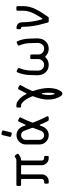

<svg xmlns="http://www.w3.org/2000/svg" viewBox="848 -1528 865 2601"><g transform="rotate(-90 1280.5 -227.5)"><path d="M406.7 -367.2V-93.3Q406.7 -81.1 416 -71.5Q425.3 -62 438 -62H452.1Q468.8 -62 468.8 -45.4V-16.6Q468.8 0 452.1 0H438Q399.4 0 371.3 -28.1Q343.3 -56.2 343.3 -93.3V-366.2Q343.3 -374.5 335 -374.5H227.1Q218.8 -374.5 218.8 -366.2V-93.3Q218.8 -54.7 191.4 -27.3Q164.1 0 125.5 0H109.9Q93.3 0 93.3 -16.6V-45.4Q93.3 -62 109.9 -62H125.5Q136.7 -62 146.7 -72Q156.7 -82 156.7 -93.3V-366.2Q156.7 -374.5 148.4 -374.5H78.6Q62 -374.5 62 -391.1V-421.4Q62 -438 78.6 -438H406.7Q430.7 -438 453.1 -457.5Q466.8 -466.8 477.1 -453.1L493.7 -429.7Q502.9 -415 490.7 -406.7Q451.2 -379.9 428.2 -376.5Q421.9 -375.5 414.1 -375.5Q406.7 -374.5 406.7 -367.2Z M727.5 -528.3 750.5 -626.5Q755.9 -644 771.5 -639.2L800.3 -632.8Q815.9 -629.9 813 -612.3L788.1 -513.7Q785.2 -498 769 -501L740.2 -508.3Q724.6 -512.7 727.5 -528.3ZM624 -124.5V-312Q624 -362.8 661.4 -399.7Q698.7 -436.5 750 -436.5Q790.5 -436.5 821.5 -413.3Q852.5 -390.1 867.2 -355L880.4 -317.4Q881.3 -313.5 886.7 -313.5Q890.6 -313.5 892.1 -317.4Q927.2 -393.1 933.6 -404.8Q940.9 -418.5 955.1 -413.1L981 -399.4Q995.6 -391.1 988.3 -377.4Q947.8 -297.4 920.9 -224.1Q918 -217.8 920.9 -211.4Q960.4 -104.5 1004.9 -23.9Q1008.8 -15.6 1003.2 -7.8Q997.6 0 990.2 0H961.4Q946.8 0 940.4 -12.2Q914.6 -62 892.1 -119.1Q890.1 -122.1 885.7 -122.3Q881.3 -122.6 880.4 -118.2L867.2 -82Q852.5 -46.9 821.3 -23.4Q790 0 750 0Q698.2 0 661.1 -36.4Q624 -72.8 624 -124.5ZM686.5 -312V-124.5Q686.5 -99.6 705.1 -80.8Q723.6 -62 750 -62Q769.5 -62 785.6 -74Q801.8 -85.9 808.1 -103.5L825.7 -149.4Q840.3 -191.9 849.1 -212.9Q851.1 -219.2 849.1 -224.1Q839.8 -248 825.7 -288.6L808.1 -334Q802.7 -350.6 786.6 -362.5Q770.5 -374.5 750 -374.5Q724.1 -374.5 705.3 -356.2Q686.5 -337.9 686.5 -312Z M1124 -391.1V-421.4Q1124 -438 1140.6 -438H1155.3Q1191.4 -438 1225.1 -408.7Q1273.9 -371.6 1305.7 -305.2Q1311 -294.9 1317.4 -306.2Q1342.3 -356.9 1370.1 -406.7Q1372.1 -413.1 1378.9 -414.6Q1385.7 -416 1393.1 -413.1L1418.9 -398.4Q1433.6 -390.1 1425.3 -376.5Q1385.7 -310.1 1348.1 -223.1Q1346.2 -216.8 1348.1 -210.4Q1388.7 -95.2 1388.7 -1Q1388.7 41.5 1379.4 84Q1369.1 132.8 1336.9 174.3Q1329.6 184.6 1312 184.6Q1296.4 184.6 1288.1 174.3Q1231.9 105 1231.9 -16.6Q1231.9 -96.7 1276.9 -211.4Q1278.8 -214.4 1276.9 -223.1Q1234.4 -322.8 1186.5 -360.8Q1168.9 -374.5 1155.3 -374.5H1140.6Q1124 -374.5 1124 -391.1ZM1293.5 0Q1293.5 39.6 1304.7 75.7Q1306.6 81.1 1310.8 81.1Q1314.9 81.1 1317.4 75.7Q1325.7 41.5 1325.7 -10.3Q1325.7 -44.4 1317.4 -88.4Q1315.4 -93.8 1311 -93.5Q1306.6 -93.3 1304.7 -88.4Q1293.5 -37.1 1293.5 0Z M1780.8 -141.1V-233.4Q1780.8 -250 1797.4 -250H1826.2Q1842.8 -250 1842.8 -233.4V-141.1Q1842.8 -107.9 1866.2 -85Q1889.6 -62 1921.9 -62Q1957 -62 1978.3 -87.6Q1999.5 -113.3 1999.5 -153.3Q1999.5 -184.6 1996.6 -259.3Q1993.7 -333 1965.3 -398.4Q1959 -413.1 1973.6 -418.9L1999.5 -432.6Q2014.2 -439 2022.5 -424.3Q2054.7 -350.6 2057.6 -267.6Q2061.5 -195.8 2061.5 -152.3Q2058.6 -78.6 2020 -41.5Q1979.5 0 1921.9 0Q1860.8 0 1822.3 -41.5Q1813 -51.8 1802.2 -41.5Q1760.7 0 1702.6 0Q1639.2 0 1600.3 -43.5Q1561.5 -86.9 1561.5 -152.3Q1561.5 -213.4 1564.9 -267.6Q1570.3 -352.5 1601.1 -424.3Q1607.4 -439 1624 -432.6L1649.9 -418.9Q1663.6 -412.6 1658.2 -398.4Q1631.3 -334 1626 -259.3Q1624 -209.5 1624 -153.3Q1624 -105.5 1647.9 -85Q1670.9 -62 1702.6 -62Q1733.9 -62 1757.3 -85.4Q1780.8 -108.9 1780.8 -141.1Z M2498 -421.4V-343.3Q2498 -259.3 2455.6 -174.3Q2427.7 -116.2 2374.5 -41.5Q2357.9 -16.6 2351.6 -7.3Q2345.2 0 2337.4 0H2292.5Q2278.8 0 2275.9 -12.2Q2270.5 -34.2 2258.3 -78.6Q2237.8 -145 2228.5 -215.8Q2218.3 -276.9 2217.8 -355Q2217.8 -374.5 2202.1 -374.5Q2185.5 -374.5 2185.5 -391.1V-419.9Q2185.5 -436.5 2202.1 -436.5Q2237.3 -436.5 2258.3 -417Q2278.8 -395 2279.3 -360.8Q2279.3 -230 2317.4 -96.7Q2319.3 -90.3 2322.5 -87.6Q2325.7 -85 2327.9 -85.4Q2330.1 -85.9 2331.1 -88.4Q2402.8 -195.3 2424.3 -267.6Q2435.5 -307.1 2435.5 -343.3V-421.4Q2435.5 -438 2452.1 -438H2481.4Q2498 -438 2498 -421.4Z"/></g></svg>

Font: GOSTRUS
Style: type_B
Weight: 400
Designer: Юрий и Татьяна Кривогуз
Version: Version 02.00